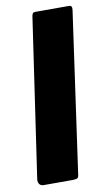

<svg xmlns="http://www.w3.org/2000/svg" viewBox="-85 -785 463 828"><g transform="rotate(-10 146.0 -371.0)"><path d="M192 -21Q191 -7 185 -3.5Q179 0 163 0H38Q25 0 19 -8Q13 -16 14 -28L116 -726Q118 -736 121 -739Q124 -742 132 -742H279Q294 -742 291 -722Z"/></g></svg>

Font: Libre Franklin ExtraBold
Style: Italic
Weight: 800
Italic angle: -8°
Designer: Pablo Impallari, Rodrigo Fuenzalida, Nhung Nguyen
Foundry: Impallari Type
Version: Version 3.000